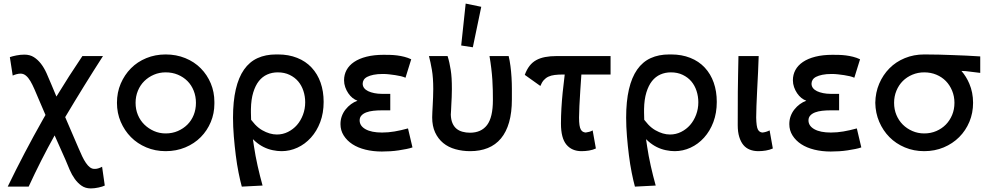

<svg xmlns="http://www.w3.org/2000/svg" viewBox="-20 -836 5535 1072"><path d="M487 216Q457 216 435.5 201Q414 186 397.5 163Q381 140 369 112Q357 84 346 57L285 -80Q208 58 140 206H23Q115 16 218 -166Q226 -180 234 -194L197 -280Q184 -311 172.5 -337.5Q161 -364 149.5 -383.5Q138 -403 124.5 -414Q111 -425 95 -425Q84 -425 71.5 -421.5Q59 -418 51 -414L35 -517Q49 -522 71.5 -526.5Q94 -531 116 -531Q147 -531 169 -517Q191 -503 208.5 -480.5Q226 -458 240 -427Q254 -396 267 -364L295 -297Q365 -412 440 -523H555Q450 -360 344 -182L418 -10Q429 16 439 37Q449 58 460 74Q471 90 482.5 98.5Q494 107 507 107Q509 107 511 107Q520 107 530.5 103.5Q541 100 550 95L565 200Q553 206 530 211Q507 216 487 216Z M905 8Q847 8 797 -13Q747 -34 711 -70.5Q675 -107 654 -156Q633 -205 633 -262Q633 -320 654 -369Q675 -418 711 -454.5Q747 -491 797 -511.5Q847 -532 905 -532Q964 -532 1014.5 -511.5Q1065 -491 1101 -454.5Q1137 -418 1157 -370Q1177 -322 1177 -267Q1177 -265 1177 -262Q1177 -259 1177 -257Q1177 -203 1157 -155Q1137 -107 1101 -70.5Q1065 -34 1014.5 -13Q964 8 905 8ZM905 -91Q942 -91 973 -104.5Q1004 -118 1026.5 -140.5Q1049 -163 1061.5 -194Q1074 -225 1074 -262Q1074 -298 1061.5 -329.5Q1049 -361 1026.5 -383.5Q1004 -406 973 -419Q942 -432 905 -432Q870 -432 839.5 -419Q809 -406 786 -383.5Q763 -361 750 -329.5Q737 -298 737 -262Q737 -225 750 -194Q763 -163 786 -140.5Q809 -118 839.5 -104.5Q870 -91 905 -91Z M1330 206Q1321 173 1312 128Q1303 83 1296.5 31.5Q1290 -20 1285.5 -74.5Q1281 -129 1281 -179Q1281 -270 1296.5 -337Q1312 -404 1342.5 -447.5Q1373 -491 1418 -511.5Q1463 -532 1521 -532Q1524 -532 1527 -532Q1530 -532 1533 -532Q1591 -532 1639 -513Q1687 -494 1720 -458.5Q1753 -423 1770 -374.5Q1787 -326 1787 -267Q1787 -205 1768 -154.5Q1749 -104 1716 -67.5Q1683 -31 1640.5 -11.5Q1598 8 1552 8Q1529 8 1502.5 2.5Q1476 -3 1452 -15Q1428 -27 1406 -46Q1399 -52 1392 -59Q1395 -39 1398 -19Q1406 35 1418.5 90.5Q1431 146 1446 200ZM1381 -227Q1381 -217 1381 -207Q1381 -188 1382 -167Q1393 -153 1404 -141Q1423 -121 1444 -109Q1465 -97 1485.5 -91Q1506 -85 1526 -85Q1559 -85 1588 -99.5Q1617 -114 1638 -138Q1659 -162 1671.5 -195Q1684 -228 1684 -265Q1684 -298 1674 -328.5Q1664 -359 1645 -381.5Q1626 -404 1597 -418Q1568 -432 1531 -432Q1499 -432 1472 -420Q1445 -408 1425.5 -383.5Q1406 -359 1394 -320Q1382 -281 1381 -227Z M2283 -13Q2269 -8 2249 -4Q2229 0 2206 3.5Q2183 7 2159 8.5Q2135 10 2112 10Q2063 10 2020.5 -0.5Q1978 -11 1947.5 -31Q1917 -51 1899 -79.5Q1881 -108 1881 -143Q1881 -167 1888.5 -187.5Q1896 -208 1909.5 -225Q1923 -242 1940 -254.5Q1957 -267 1975 -273V-274Q1961 -279 1948 -289.5Q1935 -300 1924.5 -315.5Q1914 -331 1907.5 -349.5Q1901 -368 1901 -388Q1901 -419 1915 -445Q1929 -471 1957 -490Q1985 -509 2026.5 -519.5Q2068 -530 2122 -530Q2139 -530 2158.5 -529.5Q2178 -529 2197.5 -526.5Q2217 -524 2237 -519Q2257 -514 2276 -505L2244 -402Q2233 -407 2218.5 -410.5Q2204 -414 2187 -416.5Q2170 -419 2152.5 -421Q2135 -423 2118 -423Q2087 -423 2065.5 -418.5Q2044 -414 2030.5 -407Q2017 -400 2011 -390Q2005 -380 2005 -369Q2005 -355 2013 -344.5Q2021 -334 2035.5 -327Q2050 -320 2070 -316Q2090 -312 2112 -312H2159V-220H2113Q2087 -220 2064.5 -217.5Q2042 -215 2025 -208.5Q2008 -202 1998 -191Q1988 -180 1988 -164Q1988 -133 2021 -114.5Q2054 -96 2113 -96Q2148 -96 2183 -102Q2218 -108 2258 -119Z M2393 -181Q2393 -193 2394 -211Q2395 -229 2396 -249.5Q2397 -270 2398 -293Q2399 -316 2399 -339Q2399 -402 2391.5 -445.5Q2384 -489 2375 -523H2479Q2485 -504 2489 -485.5Q2493 -467 2496.5 -445.5Q2500 -424 2501.5 -398Q2503 -372 2503 -338Q2503 -315 2502 -293.5Q2501 -272 2500 -254Q2499 -236 2498.5 -221Q2498 -206 2497 -196Q2498 -168 2506 -149Q2514 -130 2528 -118Q2542 -106 2562 -100.5Q2582 -95 2604 -95Q2667 -95 2699.5 -138Q2732 -181 2732 -277Q2732 -280 2732 -283Q2732 -305 2731.5 -332Q2731 -359 2729 -390Q2727 -421 2723 -454.5Q2719 -488 2713 -523H2820Q2826 -498 2830 -467.5Q2834 -437 2836 -404Q2838 -371 2838 -340Q2838 -309 2838 -281Q2838 -208 2822.5 -153.5Q2807 -99 2777 -63Q2747 -27 2703.5 -9.5Q2660 8 2605 8Q2562 8 2522.5 -3Q2483 -14 2454.5 -37.5Q2426 -61 2409.5 -96.5Q2393 -132 2393 -181ZM2667 -798 2620 -572 2555 -582 2580 -816Z M3227 8Q3173 8 3142.5 -28.5Q3112 -65 3112 -146Q3112 -187 3114.5 -230.5Q3117 -274 3121.5 -319Q3126 -364 3132 -411Q3133 -415 3133 -420H3125Q3098 -420 3077.5 -417.5Q3057 -415 3042 -408Q3027 -401 3016 -388.5Q3005 -376 2997 -356L2910 -418Q2921 -448 2936.5 -468Q2952 -488 2973.5 -500Q2995 -512 3023.5 -517.5Q3052 -523 3088 -523H3389V-420H3226Q3223 -376 3220 -331Q3217 -285 3215 -244.5Q3213 -204 3213 -180Q3213 -154 3215.5 -137.5Q3218 -121 3223 -112.5Q3228 -104 3234.5 -100.5Q3241 -97 3250 -96Q3259 -97 3270 -100Q3281 -103 3289 -108L3307 -7Q3290 1 3269 4.5Q3248 8 3227 8Z M3525 206Q3516 173 3507 128Q3498 83 3491.5 31.5Q3485 -20 3480.5 -74.5Q3476 -129 3476 -179Q3476 -270 3491.5 -337Q3507 -404 3537.5 -447.5Q3568 -491 3613 -511.5Q3658 -532 3716 -532Q3719 -532 3722 -532Q3725 -532 3728 -532Q3786 -532 3834 -513Q3882 -494 3915 -458.5Q3948 -423 3965 -374.5Q3982 -326 3982 -267Q3982 -205 3963 -154.5Q3944 -104 3911 -67.5Q3878 -31 3835.5 -11.5Q3793 8 3747 8Q3724 8 3697.5 2.5Q3671 -3 3647 -15Q3623 -27 3601 -46Q3594 -52 3587 -59Q3590 -39 3593 -19Q3601 35 3613.5 90.5Q3626 146 3641 200ZM3576 -227Q3576 -217 3576 -207Q3576 -188 3577 -167Q3588 -153 3599 -141Q3618 -121 3639 -109Q3660 -97 3680.5 -91Q3701 -85 3721 -85Q3754 -85 3783 -99.5Q3812 -114 3833 -138Q3854 -162 3866.5 -195Q3879 -228 3879 -265Q3879 -298 3869 -328.5Q3859 -359 3840 -381.5Q3821 -404 3792 -418Q3763 -432 3726 -432Q3694 -432 3667 -420Q3640 -408 3620.5 -383.5Q3601 -359 3589 -320Q3577 -281 3576 -227Z M4214 8Q4188 8 4166.5 -0.5Q4145 -9 4130.5 -26.5Q4116 -44 4107.5 -71.5Q4099 -99 4099 -137Q4099 -274 4099.5 -322Q4100 -370 4101 -419.5Q4102 -469 4103 -523H4216Q4215 -483 4212.5 -433Q4210 -383 4207.5 -334Q4205 -285 4203.5 -244.5Q4202 -204 4202 -180Q4203 -129 4211.5 -113Q4220 -97 4237 -96Q4247 -97 4257 -100Q4267 -103 4277 -108L4295 -7Q4277 1 4256 4.5Q4235 8 4214 8Z M4789 -13Q4775 -8 4755 -4Q4735 0 4712 3.5Q4689 7 4665 8.5Q4641 10 4618 10Q4569 10 4526.5 -0.5Q4484 -11 4453.5 -31Q4423 -51 4405 -79.5Q4387 -108 4387 -143Q4387 -167 4394.5 -187.5Q4402 -208 4415.5 -225Q4429 -242 4446 -254.5Q4463 -267 4481 -273V-274Q4467 -279 4454 -289.5Q4441 -300 4430.5 -315.5Q4420 -331 4413.5 -349.5Q4407 -368 4407 -388Q4407 -419 4421 -445Q4435 -471 4463 -490Q4491 -509 4532.5 -519.5Q4574 -530 4628 -530Q4645 -530 4664.5 -529.5Q4684 -529 4703.5 -526.5Q4723 -524 4743 -519Q4763 -514 4782 -505L4750 -402Q4739 -407 4724.5 -410.5Q4710 -414 4693 -416.5Q4676 -419 4658.5 -421Q4641 -423 4624 -423Q4593 -423 4571.5 -418.5Q4550 -414 4536.5 -407Q4523 -400 4517 -390Q4511 -380 4511 -369Q4511 -355 4519 -344.5Q4527 -334 4541.5 -327Q4556 -320 4576 -316Q4596 -312 4618 -312H4665V-220H4619Q4593 -220 4570.5 -217.5Q4548 -215 4531 -208.5Q4514 -202 4504 -191Q4494 -180 4494 -164Q4494 -133 4527 -114.5Q4560 -96 4619 -96Q4654 -96 4689 -102Q4724 -108 4764 -119Z M5140 8Q5082 8 5032 -13Q4982 -34 4946 -70.5Q4910 -107 4889 -156Q4868 -205 4867 -262Q4868 -320 4889 -369Q4910 -418 4946 -454.5Q4982 -491 5032 -511.5Q5082 -532 5140 -532Q5142 -532 5143 -532Q5184 -532 5222 -531Q5260 -530 5298.5 -528.5Q5337 -527 5375 -525.5Q5413 -524 5453 -521V-429Q5426 -432 5408 -434.5Q5390 -437 5371 -439Q5360 -440 5348 -440Q5375 -409 5392 -369Q5413 -320 5413 -262Q5413 -205 5392.5 -156Q5372 -107 5335.5 -70.5Q5299 -34 5249 -13Q5199 8 5140 8ZM5140 -91Q5177 -91 5208 -104.5Q5239 -118 5261 -140.5Q5283 -163 5296 -194Q5309 -225 5309 -262Q5309 -298 5296 -329.5Q5283 -361 5261 -383.5Q5239 -406 5208 -419Q5177 -432 5140 -432Q5105 -432 5074 -419Q5043 -406 5020.5 -383.5Q4998 -361 4985 -329.5Q4972 -298 4972 -262Q4972 -225 4985 -194Q4998 -163 5020.5 -140.5Q5043 -118 5074 -104.5Q5105 -91 5140 -91Z"/></svg>

Font: Rising Sun SemiBold
Style: Regular
Weight: 600
Designer: Matt McInerney, Pablo Impallari, Rodrigo Fuenzalida (Raleway font), Stephen Hutchings (Greek), Cristiano Sobral (main ch
Foundry: The Rising Sun Project Authors
Version: Version 4.327; ttfautohint (v1.8.4.7-5d5b-dirty)